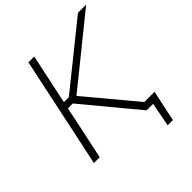

<svg xmlns="http://www.w3.org/2000/svg" viewBox="-233 -861 1165 1165"><g transform="rotate(-45 349.5 -279.0)"><path d="M52.5 0Q65 -59.5 77 -115.5Q89 -171.5 103 -237L152.5 -472.5Q167 -540 179 -596.5Q191 -653 203.5 -713H253.5Q240.5 -653 228.8 -596.5Q217 -540 202.5 -472.5L185 -390H227.5L389 -520Q445.5 -565.5 500.5 -609.8Q555.5 -654 628.5 -713H699Q627.5 -655 559.5 -600.2Q491.5 -545.5 425 -491.5L265.5 -363L380.5 -225.5Q415 -184 455.2 -135.8Q495.5 -87.5 530.5 -45.5H618.5Q613 -20.5 607.5 5.2Q602 31 596.5 56Q591.5 80.5 586.2 105.2Q581 130 576 154.5H531L560.5 0H505Q460 -53.5 421 -100.8Q382 -148 345 -192.5L217.5 -346H175.5L153 -237.5Q139 -171.5 127 -115.5Q115 -59.5 102.5 0Z"/></g></svg>

Font: Commissioner ExtraLight
Style: Italic
Weight: 200
Italic angle: -12°
Designer: Kostas Bartsokas
Foundry: Kostas Bartsokas
Version: Version 1.000; ttfautohint (v1.8.3)